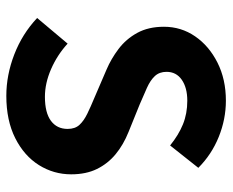

<svg xmlns="http://www.w3.org/2000/svg" viewBox="-82 -622 717 592"><g transform="rotate(90 276.0 -326.5)"><path d="M276 12Q212 12 148.5 -12.5Q85 -37 36 -83L115 -177Q150 -145 193.5 -126Q237 -107 279 -107Q328 -107 353 -125.5Q378 -144 378 -177Q378 -200 365.5 -213.5Q353 -227 331.5 -237.5Q310 -248 281 -260L195 -297Q162 -311 131.5 -334Q101 -357 82 -391.5Q63 -426 63 -474Q63 -527 92.5 -570Q122 -613 173.5 -639Q225 -665 291 -665Q348 -665 402.5 -643Q457 -621 498 -580L429 -493Q397 -519 364 -532.5Q331 -546 291 -546Q251 -546 226.5 -529Q202 -512 202 -482Q202 -460 215 -446Q228 -432 251.5 -421.5Q275 -411 303 -399L387 -365Q427 -349 456 -325Q485 -301 501.5 -267.5Q518 -234 518 -188Q518 -134 489.5 -88.5Q461 -43 406.5 -15.5Q352 12 276 12Z"/></g></svg>

Font: Assistant ExtraLight
Style: Bold
Weight: 700
Version: Version 3.000